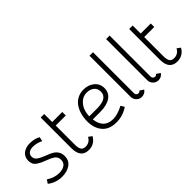

<svg xmlns="http://www.w3.org/2000/svg" viewBox="33 -1424 2131 2131"><g transform="rotate(-45 1099.0 -358.0)"><path d="M31 -48 59 -90Q131 -42 207 -42Q258 -42 291.5 -64Q325 -86 325 -133Q325 -164 308.5 -184.5Q292 -205 256 -222Q238 -231 203.5 -243.5Q169 -256 148.5 -266Q128 -276 104.5 -291.5Q81 -307 70 -329.5Q59 -352 59 -382Q59 -441 101 -474.5Q143 -508 206 -508Q284 -508 334 -477L323 -426Q266 -456 205 -456Q163 -456 140 -437.5Q117 -419 117 -388Q117 -352 147 -330Q177 -308 234 -286.5Q291 -265 314 -251Q383 -210 383 -134Q383 -62 330.5 -26Q278 10 202 10Q105 10 31 -48Z M551 -498H709V-443H551V-143Q551 -92 566 -67Q581 -42 621 -42Q685 -42 716 -101L757 -71Q710 10 621 10Q496 10 496 -143V-624H551Z M1214 -90 1240 -48Q1154 10 1054 10Q943 10 886.5 -56Q830 -122 830 -230Q830 -281 842.5 -328.5Q855 -376 880.5 -417Q906 -458 950 -483Q994 -508 1050 -508Q1126 -508 1177 -465.5Q1228 -423 1228 -354Q1228 -280 1169 -240Q1110 -200 1008 -200H890Q909 -42 1054 -42Q1122 -42 1214 -90ZM887 -252H1008Q1172 -252 1172 -355Q1172 -405 1137.5 -432Q1103 -459 1053 -459Q997 -459 957.5 -423Q918 -387 902.5 -342Q887 -297 887 -252Z M1419 -726V-81Q1419 -65 1429.5 -55.5Q1440 -46 1454 -46Q1471 -46 1482 -61L1528 -31Q1501 9 1452 9Q1416 9 1390 -17.5Q1364 -44 1364 -81V-726Z M1680 -726V-81Q1680 -65 1690.5 -55.5Q1701 -46 1715 -46Q1732 -46 1743 -61L1789 -31Q1762 9 1713 9Q1677 9 1651 -17.5Q1625 -44 1625 -81V-726Z M1940 -498H2098V-443H1940V-143Q1940 -92 1955 -67Q1970 -42 2010 -42Q2074 -42 2105 -101L2146 -71Q2099 10 2010 10Q1885 10 1885 -143V-624H1940Z"/></g></svg>

Font: Bellota
Style: Regular
Weight: 400
Designer: Kemie Guaida
Foundry: Kemie Guaida
Version: Version 1.000;PS 002.000;hotconv 1.0.70;makeotf.lib2.5.58329